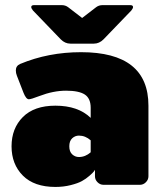

<svg xmlns="http://www.w3.org/2000/svg" viewBox="-20 -720 632 748"><path d="M300 -550H254.2Q233.3 -550 216.7 -566.7L108.3 -679.2Q101.7 -687.5 101.7 -692.5Q101.7 -700 112.5 -700H220.8Q235 -700 245.8 -691.7L300 -650L354.2 -691.7Q365 -700 379.2 -700H487.5Q498.3 -700 498.3 -692.5Q498.3 -687.5 491.7 -679.2L383.3 -566.7Q366.7 -550 345.8 -550ZM287.5 -108.3Q312.5 -108.3 333.3 -126.7V-173.3Q312.5 -191.7 287.5 -191.7Q272.5 -191.7 261.2 -181.2Q250 -170.8 250 -150Q250 -129.2 261.2 -118.8Q272.5 -108.3 287.5 -108.3ZM195.8 -308.3Q284.2 -308.3 333.3 -260.8V-300Q333.3 -336.7 310.4 -351.7Q287.5 -366.7 237.5 -366.7Q187.5 -366.7 133.3 -345.8Q100.8 -333.3 92.5 -333.3Q81.7 -333.3 71.7 -358.3L45.8 -425Q41.7 -435 41.7 -445.8Q41.7 -463.3 58.3 -470.8Q168.3 -516.7 295.8 -516.7Q558.3 -516.7 558.3 -308.3V-33.3Q558.3 -20 548.3 -10Q538.3 0 525 0H383.3Q370 0 360 -10Q350 -20 350 -33.3V-58.3Q348.3 -55.8 345 -51.2Q341.7 -46.7 328.3 -35Q315 -23.3 299.2 -14.6Q283.3 -5.8 255.4 1.2Q227.5 8.3 195.8 8.3Q113.3 8.3 69.2 -35.8Q25 -80 25 -150Q25 -220 69.2 -264.2Q113.3 -308.3 195.8 -308.3Z"/></svg>

Font: BoonTook Mon
Style: Regular
Weight: 400
Designer: Sungsit Sawaiwan
Foundry: FontUni
Version: Version 3.0